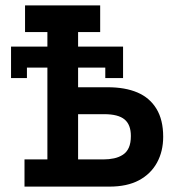

<svg xmlns="http://www.w3.org/2000/svg" viewBox="-20 -693 654 713"><path d="M71 0V-101H156V-442H80V-403H21V-520H156V-574H73V-673H352V-574H270V-520H437V-403H371V-442H270V-369H380Q445 -369 490.5 -349.5Q536 -330 561 -289Q586 -248 586 -185Q586 -131 563 -89Q540 -47 496 -23.5Q452 0 386 0ZM270 -101H364Q385 -101 403.5 -105Q422 -109 436.5 -118.5Q451 -128 458.5 -145Q466 -162 466 -188Q466 -230 442.5 -249.5Q419 -269 367 -269H270Z"/></svg>

Font: Podkova
Style: Bold
Weight: 700
Designer: Ilya Yudin
Foundry: Cyreal (www.cyreal.org)
Version: Version 2.102; ttfautohint (v1.8.1.43-b0c9)